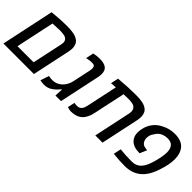

<svg xmlns="http://www.w3.org/2000/svg" viewBox="79 -1387 2142 2142"><g transform="rotate(45 1149.5 -316.0)"><path d="M370.1 -640.6Q434.6 -640.6 477.3 -631.6Q520 -622.6 548.8 -600.1Q568.8 -585 578.9 -560.5Q588.9 -536.1 588.9 -504.9Q588.9 -480.5 582 -447.8L486.8 0H5.4L138.7 -627Q173.8 -631.3 245.1 -636Q316.4 -640.6 370.1 -640.6ZM391.6 -89.8 468.8 -450.7Q472.2 -465.8 472.2 -479.5Q472.2 -505.4 456.5 -522.5Q441.9 -539.1 412.6 -544.4Q383.3 -549.8 339.8 -549.8Q293.9 -548.8 234.9 -544.9L137.7 -89.8Z M587.4 -2 621.1 -103.5Q647.9 -96.7 680.7 -96.7Q721.2 -96.7 757.1 -116Q793 -135.3 818.8 -171.6Q844.7 -208 855.5 -257.8L899.9 -466.3Q904.3 -489.7 904.3 -506.8Q904.3 -526.9 893.1 -537.8Q881.8 -548.8 859.4 -548.8Q824.7 -548.8 772.9 -537.6L792.5 -629.9Q841.8 -640.6 887.2 -640.6Q953.1 -640.6 987.5 -616.2Q1022 -591.8 1022 -536.1Q1022 -506.3 1014.2 -470.2L914.1 0H826.2L830.6 -97.2H824.7Q788.1 -50.8 746.1 -22.7Q704.1 5.4 651.4 5.4Q621.6 5.4 587.4 -2Z M1015.6 -7.3 1034.2 -91.8Q1058.6 -87.9 1079.1 -87.9Q1117.2 -87.9 1138.2 -116.7Q1151.9 -136.2 1159.2 -169.9L1238.3 -541L1167.5 -536.1L1187 -627Q1339.4 -640.6 1456.1 -640.6Q1513.7 -640.6 1555.2 -632.8Q1596.7 -625 1624 -606.4Q1648.4 -590.3 1659.9 -564.7Q1671.4 -539.1 1671.4 -507.3Q1671.4 -474.6 1662.6 -438L1569.3 0H1455.6L1547.9 -434.1Q1552.2 -451.2 1552.2 -469.7Q1552.2 -502 1534.7 -521Q1520.5 -537.6 1493.2 -543.7Q1465.8 -549.8 1428.2 -549.8Q1388.7 -549.8 1353.5 -547.9L1272.5 -169.9Q1253.9 -81.1 1204.8 -38.3Q1155.8 4.4 1071.8 4.4Q1048.3 4.4 1015.6 -7.3Z M1767.6 1 1746.6 -2 1765.6 -90.8Q1853.5 -81.1 1951.2 -81.1Q1982.9 -81.1 2009.8 -91.8Q2036.6 -102.5 2056.2 -122.6Q2080.6 -148.4 2096.7 -182.6Q2112.8 -216.8 2126.5 -266.1Q2138.7 -308.6 2147 -352.8Q2155.3 -397 2155.3 -429.2Q2155.3 -547.9 2051.3 -547.9Q2017.1 -547.9 1988.3 -537.8Q1959.5 -527.8 1940.9 -511.2Q1920.9 -491.7 1908.2 -469.7Q1878.9 -431.6 1878.9 -384.8Q1878.9 -349.1 1898.7 -323.2Q1918.5 -297.4 1960 -294.9L1981 -291L1945.3 -208L1922.9 -209.5Q1872.6 -210.9 1837.2 -230Q1801.8 -249 1783.7 -281.2Q1765.6 -313.5 1765.6 -354.5Q1765.6 -371.6 1766.6 -384.8Q1767.6 -397.9 1772 -417Q1784.7 -477.5 1819.8 -524.2Q1855 -570.8 1907.2 -597.7Q1983.9 -640.6 2070.3 -640.6Q2175.3 -640.6 2223.1 -585.7Q2271 -530.8 2271 -437Q2271 -397.5 2261.7 -347.9Q2252.4 -298.3 2236.3 -252.9Q2195.3 -117.7 2119.4 -54Q2043.5 9.8 1929.2 9.8Q1882.8 9.8 1838.6 7.3Q1794.4 4.9 1767.6 1Z"/></g></svg>

Font: Viking Open Sans Light
Style: Bold Italic
Weight: 600
Italic angle: -12°
Foundry: Ascender Corporation
Version: Version 2.000